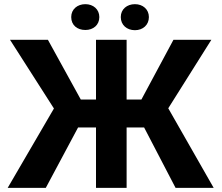

<svg xmlns="http://www.w3.org/2000/svg" viewBox="-20 -902 1065 922"><path d="M17 0H200L355 -290H441V0H588V-290H672L823 0H1006L788 -382L995 -711H813L659 -424H588V-711H441V-424H368L210 -711H28L239 -381ZM322 -820C322 -781 351 -758 390 -758C428 -758 457 -782 457 -820C457 -857 428 -882 390 -882C352 -882 322 -858 322 -820ZM560 -820C560 -782 589 -757 628 -757C666 -757 695 -782 695 -820C695 -857 666 -882 628 -882C590 -882 560 -858 560 -820Z"/></svg>

Font: Asimov Pro
Style: Bd
Weight: 700
Designer: Google
Version: Version 2.000980; 2014